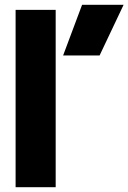

<svg xmlns="http://www.w3.org/2000/svg" viewBox="-20 -780 535 800"><path d="M322 -760H495L395 -549H243ZM45 -739H212V0H45Z"/></svg>

Font: Readiness
Style: Bold
Weight: 700
Designer: Katatrad Team
Foundry: CadsonDemak
Version: Version 1.00;January 16, 2020;FontCreator 12.0.0.2550 64-bit